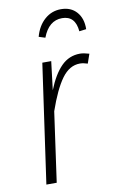

<svg xmlns="http://www.w3.org/2000/svg" viewBox="-85 -783 505 830"><g transform="rotate(-10 168.0 -368.0)"><path d="M155.8 -626 127.9 -634.8Q140.6 -681.6 171.4 -708.7Q202.1 -735.8 243.2 -735.8Q286.6 -735.8 311.8 -707.3Q336.9 -678.7 335.9 -631.8L305.2 -627.9Q299.3 -696.8 241.2 -696.8Q182.6 -696.8 155.8 -626ZM291 -532.2Q306.6 -532.2 331.1 -524.9L316.9 -483.9Q297.9 -490.2 283.2 -490.2Q237.3 -490.2 203.6 -444.1Q169.9 -397.9 138.2 -306.2L95.2 0H49.8L124 -522H163.1L147.9 -397Q174.3 -463.4 208.5 -497.8Q242.7 -532.2 291 -532.2Z"/></g></svg>

Font: Fira Sans Compressed ExtraLight
Style: Italic
Weight: 250
Width: 3
Italic angle: -8°
Designer: Carrois Corporate & Edenspiekermann AG
Foundry: Carrois Corporate GbR & Edenspiekermann AG
Version: Version 4.203;PS 004.203;hotconv 1.0.88;makeotf.lib2.5.64775